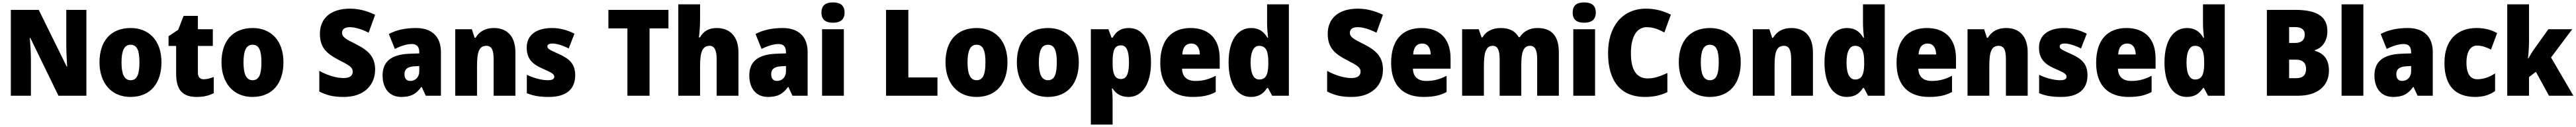

<svg xmlns="http://www.w3.org/2000/svg" viewBox="-20 -796 21410 1056"><path d="M698 0V-714H531V-414C531 -368 535 -297 538 -241H535L302 -714H70V0H237V-300C237 -349 233 -423 228 -481H232L466 0Z M1322 -278C1322 -461 1216 -563 1067 -563C898 -563 807 -452 807 -278C807 -107 905 10 1064 10C1235 10 1322 -109 1322 -278ZM990 -277C990 -375 1013 -424 1065 -424C1120 -424 1139 -375 1139 -278C1139 -180 1120 -129 1066 -129C1012 -129 990 -181 990 -277Z M1673 -137C1642 -137 1625 -155 1625 -191V-414H1749V-553H1625V-664H1506L1461 -548L1381 -495V-414H1444V-182C1444 -39 1506 10 1615 10C1677 10 1717 -2 1757 -21V-156C1727 -145 1701 -137 1673 -137Z M2336 -278C2336 -461 2230 -563 2081 -563C1912 -563 1821 -452 1821 -278C1821 -107 1919 10 2078 10C2249 10 2336 -109 2336 -278ZM2004 -277C2004 -375 2027 -424 2079 -424C2134 -424 2153 -375 2153 -278C2153 -180 2134 -129 2080 -129C2026 -129 2004 -181 2004 -277Z M3098 -217C3098 -322 3043 -375 2946 -425C2849 -473 2823 -489 2823 -524C2823 -550 2842 -570 2887 -570C2933 -570 2987 -553 3044 -524L3098 -673C3038 -702 2969 -724 2889 -724C2736 -724 2639 -649 2639 -515C2639 -395 2701 -347 2799 -296C2886 -252 2912 -235 2912 -200C2912 -169 2889 -147 2837 -147C2779 -147 2703 -168 2634 -207V-35C2700 -2 2754 10 2838 10C3012 10 3098 -94 3098 -217Z M3438 -563C3347 -563 3272 -546 3212 -513L3262 -389C3314 -415 3363 -430 3403 -430C3442 -430 3465 -410 3465 -362V-352L3380 -349C3237 -343 3160 -287 3160 -169C3160 -59 3219 10 3314 10C3398 10 3439 -15 3482 -73H3485L3519 0H3645V-363C3645 -494 3567 -563 3438 -563ZM3427 -245 3465 -247V-202C3465 -155 3432 -123 3391 -123C3361 -123 3342 -141 3342 -179C3342 -220 3366 -242 3427 -245Z M4085 -563C4014 -563 3964 -534 3933 -482H3925L3902 -553H3764V0H3945V-246C3945 -362 3961 -415 4023 -415C4068 -415 4083 -377 4083 -304V0H4264V-360C4264 -497 4193 -563 4085 -563Z M4761 -170C4761 -263 4715 -306 4629 -345C4545 -383 4530 -390 4530 -410C4530 -426 4545 -434 4572 -434C4607 -434 4661 -417 4707 -393L4755 -516C4692 -547 4635 -563 4568 -563C4439 -563 4358 -506 4358 -400C4358 -314 4399 -266 4482 -229C4569 -191 4587 -180 4587 -158C4587 -138 4570 -129 4532 -129C4487 -129 4418 -145 4359 -174V-21C4418 3 4473 10 4543 10C4693 10 4761 -60 4761 -170Z M5379 0V-560H5536V-714H5037V-560H5195V0Z M5799 -641V-760H5618V0H5799V-247C5799 -358 5816 -415 5879 -415C5918 -415 5937 -378 5937 -304V0H6118V-360C6118 -498 6042 -563 5938 -563C5875 -563 5829 -540 5798 -485H5789C5794 -520 5799 -572 5799 -641Z M6486 -563C6395 -563 6320 -546 6260 -513L6310 -389C6362 -415 6411 -430 6451 -430C6490 -430 6513 -410 6513 -362V-352L6428 -349C6285 -343 6208 -287 6208 -169C6208 -59 6267 10 6362 10C6446 10 6487 -15 6530 -73H6533L6567 0H6693V-363C6693 -494 6615 -563 6486 -563ZM6475 -245 6513 -247V-202C6513 -155 6480 -123 6439 -123C6409 -123 6390 -141 6390 -179C6390 -220 6414 -242 6475 -245Z M6904 -776C6846 -776 6808 -755 6808 -691C6808 -629 6847 -607 6904 -607C6959 -607 7000 -629 7000 -691C7000 -755 6960 -776 6904 -776ZM6994 -553H6813V0H6994Z M7345 0H7772V-152H7530V-714H7345Z M8354 -278C8354 -461 8248 -563 8099 -563C7930 -563 7839 -452 7839 -278C7839 -107 7937 10 8096 10C8267 10 8354 -109 8354 -278ZM8022 -277C8022 -375 8045 -424 8097 -424C8152 -424 8171 -375 8171 -278C8171 -180 8152 -129 8098 -129C8044 -129 8022 -181 8022 -277Z M8947 -278C8947 -461 8841 -563 8692 -563C8523 -563 8432 -452 8432 -278C8432 -107 8530 10 8689 10C8860 10 8947 -109 8947 -278ZM8615 -277C8615 -375 8638 -424 8690 -424C8745 -424 8764 -375 8764 -278C8764 -180 8745 -129 8691 -129C8637 -129 8615 -181 8615 -277Z M9363 -563C9296 -563 9258 -535 9228 -483H9219L9193 -553H9047V240H9228V37C9228 4 9225 -26 9222 -60H9228C9254 -20 9293 10 9361 10C9470 10 9547 -92 9547 -277C9547 -459 9478 -563 9363 -563ZM9298 -419C9341 -419 9364 -377 9364 -277C9364 -180 9342 -139 9298 -139C9245 -139 9228 -183 9228 -271V-292C9229 -379 9246 -419 9298 -419Z M9876 -563C9721 -563 9624 -467 9624 -273C9624 -81 9728 10 9893 10C9977 10 10033 -3 10085 -31V-166C10027 -136 9978 -123 9916 -123C9843 -123 9807 -161 9805 -225H10118V-310C10118 -476 10026 -563 9876 -563ZM9882 -434C9927 -434 9952 -400 9953 -343H9807C9811 -408 9841 -434 9882 -434Z M10377 10C10445 10 10482 -19 10512 -64H10520L10554 0H10693V-760H10512V-603C10512 -566 10516 -518 10520 -482H10515C10486 -532 10445 -563 10380 -563C10267 -563 10192 -461 10192 -277C10192 -93 10266 10 10377 10ZM10446 -135C10403 -135 10375 -179 10375 -276C10375 -370 10403 -415 10445 -415C10503 -415 10522 -370 10522 -282V-261C10521 -174 10501 -135 10446 -135Z M11475 -217C11475 -322 11420 -375 11323 -425C11226 -473 11200 -489 11200 -524C11200 -550 11219 -570 11264 -570C11310 -570 11364 -553 11421 -524L11475 -673C11415 -702 11346 -724 11266 -724C11113 -724 11016 -649 11016 -515C11016 -395 11078 -347 11176 -296C11263 -252 11289 -235 11289 -200C11289 -169 11266 -147 11214 -147C11156 -147 11080 -168 11011 -207V-35C11077 -2 11131 10 11215 10C11389 10 11475 -94 11475 -217Z M11795 -563C11640 -563 11543 -467 11543 -273C11543 -81 11647 10 11812 10C11896 10 11952 -3 12004 -31V-166C11946 -136 11897 -123 11835 -123C11762 -123 11726 -161 11724 -225H12037V-310C12037 -476 11945 -563 11795 -563ZM11801 -434C11846 -434 11871 -400 11872 -343H11726C11730 -408 11760 -434 11801 -434Z M12759 -563C12694 -563 12643 -535 12612 -487H12604C12577 -533 12531 -563 12456 -563C12381 -563 12328 -532 12302 -485H12295L12271 -553H12133V0H12314V-244C12314 -358 12330 -415 12388 -415C12427 -415 12445 -381 12445 -303V0H12625V-260C12625 -362 12642 -415 12698 -415C12737 -415 12757 -384 12757 -303V0H12937V-360C12937 -500 12875 -563 12759 -563Z M13148 -776C13090 -776 13052 -755 13052 -691C13052 -629 13091 -607 13148 -607C13203 -607 13244 -629 13244 -691C13244 -755 13204 -776 13148 -776ZM13238 -553H13057V0H13238Z M13667 -570C13720 -570 13767 -552 13814 -526L13868 -674C13800 -709 13729 -724 13662 -724C13461 -724 13346 -572 13346 -355C13346 -131 13443 10 13653 10C13722 10 13782 -2 13839 -30V-189C13785 -164 13733 -144 13676 -144C13582 -144 13536 -215 13536 -354C13536 -489 13584 -570 13667 -570Z M14449 -278C14449 -461 14343 -563 14194 -563C14025 -563 13934 -452 13934 -278C13934 -107 14032 10 14191 10C14362 10 14449 -109 14449 -278ZM14117 -277C14117 -375 14140 -424 14192 -424C14247 -424 14266 -375 14266 -278C14266 -180 14247 -129 14193 -129C14139 -129 14117 -181 14117 -277Z M14870 -563C14799 -563 14749 -534 14718 -482H14710L14687 -553H14549V0H14730V-246C14730 -362 14746 -415 14808 -415C14853 -415 14868 -377 14868 -304V0H15049V-360C15049 -497 14978 -563 14870 -563Z M15330 10C15398 10 15435 -19 15465 -64H15473L15507 0H15646V-760H15465V-603C15465 -566 15469 -518 15473 -482H15468C15439 -532 15398 -563 15333 -563C15220 -563 15145 -461 15145 -277C15145 -93 15219 10 15330 10ZM15399 -135C15356 -135 15328 -179 15328 -276C15328 -370 15356 -415 15398 -415C15456 -415 15475 -370 15475 -282V-261C15474 -174 15454 -135 15399 -135Z M15996 -563C15841 -563 15744 -467 15744 -273C15744 -81 15848 10 16013 10C16097 10 16153 -3 16205 -31V-166C16147 -136 16098 -123 16036 -123C15963 -123 15927 -161 15925 -225H16238V-310C16238 -476 16146 -563 15996 -563ZM16002 -434C16047 -434 16072 -400 16073 -343H15927C15931 -408 15961 -434 16002 -434Z M16655 -563C16584 -563 16534 -534 16503 -482H16495L16472 -553H16334V0H16515V-246C16515 -362 16531 -415 16593 -415C16638 -415 16653 -377 16653 -304V0H16834V-360C16834 -497 16763 -563 16655 -563Z M17331 -170C17331 -263 17285 -306 17199 -345C17115 -383 17100 -390 17100 -410C17100 -426 17115 -434 17142 -434C17177 -434 17231 -417 17277 -393L17325 -516C17262 -547 17205 -563 17138 -563C17009 -563 16928 -506 16928 -400C16928 -314 16969 -266 17052 -229C17139 -191 17157 -180 17157 -158C17157 -138 17140 -129 17102 -129C17057 -129 16988 -145 16929 -174V-21C16988 3 17043 10 17113 10C17263 10 17331 -60 17331 -170Z M17655 -563C17500 -563 17403 -467 17403 -273C17403 -81 17507 10 17672 10C17756 10 17812 -3 17864 -31V-166C17806 -136 17757 -123 17695 -123C17622 -123 17586 -161 17584 -225H17897V-310C17897 -476 17805 -563 17655 -563ZM17661 -434C17706 -434 17731 -400 17732 -343H17586C17590 -408 17620 -434 17661 -434Z M18156 10C18224 10 18261 -19 18291 -64H18299L18333 0H18472V-760H18291V-603C18291 -566 18295 -518 18299 -482H18294C18265 -532 18224 -563 18159 -563C18046 -563 17971 -461 17971 -277C17971 -93 18045 10 18156 10ZM18225 -135C18182 -135 18154 -179 18154 -276C18154 -370 18182 -415 18224 -415C18282 -415 18301 -370 18301 -282V-261C18300 -174 18280 -135 18225 -135Z M19056 -714H18822V0H19082C19240 0 19338 -79 19338 -209C19338 -313 19284 -356 19220 -374V-379C19274 -393 19325 -448 19325 -536C19325 -654 19246 -714 19056 -714ZM19057 -439H19007V-571H19054C19110 -571 19137 -550 19137 -509C19137 -467 19113 -439 19057 -439ZM19007 -300H19063C19125 -300 19148 -267 19148 -224C19148 -176 19125 -146 19066 -146H19007Z M19624 0V-760H19443V0Z M19994 -563C19903 -563 19828 -546 19768 -513L19818 -389C19870 -415 19919 -430 19959 -430C19998 -430 20021 -410 20021 -362V-352L19936 -349C19793 -343 19716 -287 19716 -169C19716 -59 19775 10 19870 10C19954 10 19995 -15 20038 -73H20041L20075 0H20201V-363C20201 -494 20123 -563 19994 -563ZM19983 -245 20021 -247V-202C20021 -155 19988 -123 19947 -123C19917 -123 19898 -141 19898 -179C19898 -220 19922 -242 19983 -245Z M20555 10C20623 10 20675 -8 20719 -39V-186C20673 -155 20622 -137 20571 -137C20516 -137 20481 -178 20481 -275C20481 -369 20516 -417 20569 -417C20608 -417 20643 -405 20685 -384L20736 -521C20687 -548 20631 -563 20565 -563C20401 -563 20298 -460 20298 -274C20298 -77 20394 10 20555 10Z M21001 -460V-760H20820V0H21001V-155L21058 -199L21167 0H21370L21184 -318L21360 -553H21162L21048 -394C21032 -372 21010 -336 20995 -310H20992C20998 -356 21001 -413 21001 -460Z"/></svg>

Font: Noto Sans Thai Looped SemiCondensed Black
Style: Regular
Weight: 900
Width: 4
Designer: Sasikarn Vongin, Ben Mitchell
Foundry: The Fontpad Ltd
Version: Version 1.001